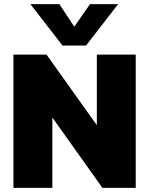

<svg xmlns="http://www.w3.org/2000/svg" viewBox="-20 -908 721 928"><path d="M282 -688 127 -888H267L339 -779L415 -888H551L396 -688ZM45 0V-644H205L448 -303V-644H636V0H475L233 -340V0Z"/></svg>

Font: Kanit
Style: Bold
Weight: 700
Designer: Katatrad Team
Foundry: CadsonDemak
Version: Version 2.000; ttfautohint (v1.8.3)